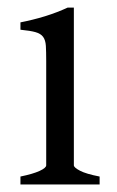

<svg xmlns="http://www.w3.org/2000/svg" viewBox="-20 -489 311 509"><path d="M34.2 0V-21Q67.4 -27.8 85 -35.9Q102.5 -43.9 102.5 -50.8V-327.1Q102.5 -352.1 101.6 -367.4Q100.6 -382.8 94.2 -391.4Q87.9 -399.9 74 -403.8Q60.1 -407.7 34.2 -410.2V-429.7Q49.3 -432.6 66.2 -436.8Q83 -440.9 99.6 -446Q116.2 -451.2 131.3 -457Q146.5 -462.9 159.2 -468.8H175.8V-50.8Q175.8 -44.9 192.1 -36.4Q208.5 -27.8 244.1 -21V0Z"/></svg>

Font: Gentium Plus
Style: Regular
Weight: 400
Designer: J. Victor Gaultney, Annie Olsen, Iska Routamaa
Foundry: SIL International
Version: Version 1.510